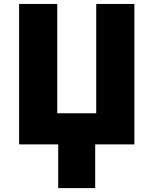

<svg xmlns="http://www.w3.org/2000/svg" viewBox="-20 -734 780 976"><path d="M663.1 0H463.9V222.2H275.9V0H77.1V-713.9H271V-158.2H469.2V-713.9H663.1Z"/></svg>

Font: Open Sans ExtraBold
Style: Regular
Weight: 800
Designer: Monotype Design Team
Foundry: Monotype Imaging Inc.
Version: Version 3.003; ttfautohint (v1.8.4)